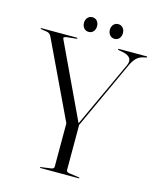

<svg xmlns="http://www.w3.org/2000/svg" viewBox="-121 -908 818 993"><g transform="rotate(15 288.0 -411.5)"><path d="M399.5 -3Q399.5 0 395.5 0H192Q188 0 188 -2.5Q188 -4.5 192 -5L246 -12.5Q261 -14.5 261 -26V-258L64.5 -671Q57 -687.5 39.5 -690L10 -694.5Q5.5 -695.5 5.5 -697.5Q5.5 -700 10 -700H197.5Q202.5 -700 202.5 -698Q202.5 -695 197 -694L148.5 -689Q136 -687 133 -684Q130 -681 133.5 -674L322 -274.5L486 -629Q507.5 -675.5 450 -689L424 -694Q420 -695 420 -697Q420 -700 423.5 -700H572Q576 -700 576 -697.5Q576 -694.5 572 -693.5L561.5 -691.5Q535 -686.5 519.8 -670.2Q504.5 -654 493.5 -629L327 -267V-26.5Q327 -14.5 342 -12.5L394 -5Q399.5 -4 399.5 -3ZM249.5 -744.5Q234 -744.5 224.2 -755.8Q214.5 -767 214.5 -783.5Q214.5 -800.5 224.2 -811.8Q234 -823 249.5 -823Q265.5 -823 275 -811.8Q284.5 -800.5 284.5 -783.5Q284.5 -767 275 -755.8Q265.5 -744.5 249.5 -744.5ZM388 -744.5Q372.5 -744.5 362.8 -755.8Q353 -767 353 -783.5Q353 -800.5 362.8 -811.8Q372.5 -823 388 -823Q404 -823 413.5 -811.8Q423 -800.5 423 -783.5Q423 -767 413.5 -755.8Q404 -744.5 388 -744.5Z"/></g></svg>

Font: Fraunces 144pt Light
Style: Regular
Weight: 300
Version: Version 1.000;[b76b70a41]